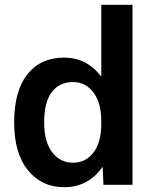

<svg xmlns="http://www.w3.org/2000/svg" viewBox="-20 -770 646 800"><path d="M532 -750V0H411L408 -73H406Q347 10 247 10Q154 10 96.5 -60.5Q39 -131 39 -260Q39 -392 94.5 -461Q150 -530 247 -530Q341 -530 400 -453H402V-750ZM164 -260Q164 -179 197.5 -135.5Q231 -92 284 -92Q337 -92 369.5 -134.5Q402 -177 402 -255V-265Q402 -341 369.5 -384.5Q337 -428 284 -428Q227 -428 195.5 -386Q164 -344 164 -260Z"/></svg>

Font: Mplus 1p Bold
Style: Bold
Weight: 700
Version: Version 1.061